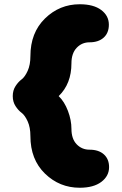

<svg xmlns="http://www.w3.org/2000/svg" viewBox="-20 -760 573 903"><path d="M493 26Q493 -12 468.5 -34Q444 -56 401 -56Q365 -56 340.5 -81.5Q316 -107 316 -154Q316 -195 299.5 -238.5Q283 -282 256 -308Q316 -366 316 -462Q316 -509 340.5 -535Q365 -561 401 -561Q443 -561 467.5 -583Q492 -605 492 -644Q492 -686 456 -713Q420 -740 355 -740Q260 -740 191.5 -673Q123 -606 123 -496Q123 -455 110 -426.5Q97 -398 81.5 -386.5Q66 -375 53 -355Q40 -335 40 -308Q40 -281 53 -261Q66 -241 81.5 -229.5Q97 -218 110 -189.5Q123 -161 123 -120Q123 -10 191.5 56.5Q260 123 355 123Q420 123 456.5 95.5Q493 68 493 26Z"/></svg>

Font: Cherry Bomb
Style: Regular
Weight: 400
Designer: satsuyako
Foundry: satsuyako
Version: Version 4.0